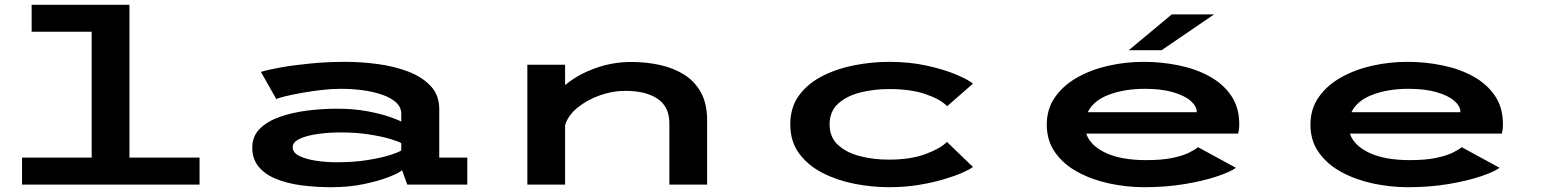

<svg xmlns="http://www.w3.org/2000/svg" viewBox="-20 -770 6440 801"><path d="M72 0V-112.5H362.5V-637.5H112V-750H520V-112.5H812.5V0Z M1362 11Q1296 11 1236.5 3Q1177 -5 1131.2 -23.8Q1085.5 -42.5 1059 -74.5Q1032.5 -106.5 1032.5 -154.5Q1032.5 -202 1064.2 -233.2Q1096 -264.5 1148.2 -282.8Q1200.5 -301 1263 -308.8Q1325.5 -316.5 1386.5 -316.5Q1455 -316.5 1511.5 -306Q1568 -295.5 1605.2 -282.5Q1642.5 -269.5 1654 -262.5V-295.5Q1654 -323.5 1631.8 -343.2Q1609.5 -363 1572.8 -375.5Q1536 -388 1491.5 -393.8Q1447 -399.5 1402.5 -399.5Q1363.5 -399.5 1320.8 -394.5Q1278 -389.5 1238.8 -382.5Q1199.5 -375.5 1171 -368.5Q1142.5 -361.5 1132.5 -357L1068.5 -470Q1097 -479 1151.8 -488.8Q1206.5 -498.5 1276.5 -505.2Q1346.5 -512 1420 -512Q1485.5 -512 1554.2 -503Q1623 -494 1681.5 -472Q1740 -450 1776.2 -411.8Q1812.5 -373.5 1812.5 -315.5V-112.5H1929.5V0H1679L1657.5 -60Q1646 -49 1603.8 -32.2Q1561.5 -15.5 1498.8 -2.2Q1436 11 1362 11ZM1384.5 -93Q1454.5 -93 1511.5 -102Q1568.5 -111 1605.8 -122.8Q1643 -134.5 1654 -142.5V-173Q1642.5 -180 1607.2 -190.5Q1572 -201 1519.2 -209.2Q1466.5 -217.5 1402 -217.5Q1351.5 -217.5 1305.2 -211Q1259 -204.5 1230 -190.8Q1201 -177 1201 -156Q1201 -133 1229.2 -119.2Q1257.5 -105.5 1300 -99.2Q1342.5 -93 1384.5 -93Z M2180 0V-500H2337.5V-415Q2390 -459 2462.8 -485.2Q2535.5 -511.5 2613 -511.5Q2676 -511.5 2733 -499Q2790 -486.5 2834.5 -458.5Q2879 -430.5 2904.5 -383.8Q2930 -337 2930 -268.5V0H2772.5V-256Q2772.5 -324.5 2723.5 -357.8Q2674.5 -391 2588.5 -391Q2535.5 -391 2482.5 -372.2Q2429.5 -353.5 2389.8 -321.2Q2350 -289 2337.5 -248V0Z M3690 11Q3618 11 3545.2 -3.2Q3472.5 -17.5 3411.8 -48.5Q3351 -79.5 3314 -129.5Q3277 -179.5 3277 -251Q3277 -323 3314 -372.8Q3351 -422.5 3411.8 -453.2Q3472.5 -484 3545.5 -498Q3618.5 -512 3690 -512Q3775 -512 3848 -495.8Q3921 -479.5 3971.2 -458Q4021.5 -436.5 4039 -421L3931.5 -327Q3903.5 -356 3841.5 -377.2Q3779.5 -398.5 3689.5 -398.5Q3626 -398.5 3569.2 -384.2Q3512.5 -370 3476.8 -337.8Q3441 -305.5 3441 -251Q3441 -197.5 3476.2 -165.2Q3511.5 -133 3567.8 -118.5Q3624 -104 3688 -104Q3779 -104 3841.8 -127.5Q3904.5 -151 3930.5 -178L4039 -73.5Q4027.5 -64 3996 -50Q3964.5 -36 3917.5 -22Q3870.5 -8 3812.5 1.5Q3754.5 11 3690 11Z M4754 11Q4680.5 11 4608.2 -4.5Q4536 -20 4477 -51.8Q4418 -83.5 4382.5 -133Q4347 -182.5 4347 -250Q4347 -316 4381.8 -365.2Q4416.5 -414.5 4475 -447.2Q4533.5 -480 4605.2 -496Q4677 -512 4751 -512Q4826.5 -512 4898 -497.2Q4969.5 -482.5 5026.2 -451.2Q5083 -420 5116.5 -370.8Q5150 -321.5 5150 -252.5Q5150 -237.5 5148.5 -227.8Q5147 -218 5145.5 -212.5H4511.5Q4528.5 -162.5 4593 -132.2Q4657.5 -102 4761.5 -102Q4827.5 -102 4870.5 -111Q4913.5 -120 4939.2 -132.5Q4965 -145 4978 -156L5136 -70Q5114.5 -53.5 5058.2 -34.5Q5002 -15.5 4923 -2.2Q4844 11 4754 11ZM4756.5 -399.5Q4672 -399.5 4607 -375.2Q4542 -351 4518 -302H4972.5V-304Q4972.5 -327 4947.5 -349Q4922.5 -371 4874.2 -385.2Q4826 -399.5 4756.5 -399.5ZM4826 -560.5H4689L4868.5 -710H5045Z M5854 11Q5780.5 11 5708.2 -4.5Q5636 -20 5577 -51.8Q5518 -83.5 5482.5 -133Q5447 -182.5 5447 -250Q5447 -316 5481.8 -365.2Q5516.5 -414.5 5575 -447.2Q5633.5 -480 5705.2 -496Q5777 -512 5851 -512Q5926.5 -512 5998 -497.2Q6069.5 -482.5 6126.2 -451.2Q6183 -420 6216.5 -370.8Q6250 -321.5 6250 -252.5Q6250 -237.5 6248.5 -227.8Q6247 -218 6245.5 -212.5H5611.5Q5628.5 -162.5 5693 -132.2Q5757.5 -102 5861.5 -102Q5927.5 -102 5970.5 -111Q6013.5 -120 6039.2 -132.5Q6065 -145 6078 -156L6236 -70Q6214.5 -53.5 6158.2 -34.5Q6102 -15.5 6023 -2.2Q5944 11 5854 11ZM5856.5 -399.5Q5772 -399.5 5707 -375.2Q5642 -351 5618 -302H6072.5V-304Q6072.5 -327 6047.5 -349Q6022.5 -371 5974.2 -385.2Q5926 -399.5 5856.5 -399.5Z"/></svg>

Font: Trispace Expanded SemiBold
Style: Regular
Weight: 600
Width: 7
Designer: Tyler Finck
Foundry: Etcetera Type Company
Version: Version 1.210; ttfautohint (v1.8.3)